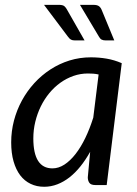

<svg xmlns="http://www.w3.org/2000/svg" viewBox="-20 -744 551 772"><path d="M376.5 -444.5Q365.5 -447 354.8 -447.8Q344 -448.5 333.5 -448.5Q303.5 -448.5 275.5 -438.8Q247.5 -429 223 -411.5Q198.5 -394 178.5 -369.8Q158.5 -345.5 144.2 -316.5Q130 -287.5 122 -254.8Q114 -222 114 -187.5Q114 -67 191 -67Q215.5 -67 239 -82.2Q262.5 -97.5 283.8 -124.8Q305 -152 323 -189.2Q341 -226.5 355 -271ZM342.5 -133.5Q324.5 -101.5 303.8 -75.5Q283 -49.5 259.8 -31.2Q236.5 -13 210.8 -3Q185 7 157.5 7Q127.5 7 103 -4.8Q78.5 -16.5 61.2 -39.2Q44 -62 34.5 -95.2Q25 -128.5 25 -171.5Q25 -216.5 36.2 -259.2Q47.5 -302 68.2 -340Q89 -378 118 -409.8Q147 -441.5 182.8 -464.8Q218.5 -488 259.5 -500.8Q300.5 -513.5 345.5 -513.5Q378 -513.5 408.8 -508.2Q439.5 -503 469.5 -490L409 0H363Q345.5 0 339.2 -9Q333 -18 333 -31ZM355.5 -724.5Q370.5 -724.5 377.8 -719.2Q385 -714 389.5 -702.5L439.5 -581.5H405Q395.5 -581.5 389.2 -584.5Q383 -587.5 378.5 -595.5L301.5 -724.5ZM217 -724.5Q232.5 -724.5 239 -719Q245.5 -713.5 251 -702.5L320 -581.5H281Q271 -581.5 265.2 -584.8Q259.5 -588 254 -595.5L157 -724.5Z"/></svg>

Font: Lato 2
Style: Italic
Weight: 400
Italic angle: -7°
Designer: Lukasz Dziedzic with Adam Twardoch and Botio Nikoltchev
Foundry: tyPoland Lukasz Dziedzic
Version: Version 2.015; 2015-08-06; http://www.latofonts.com/